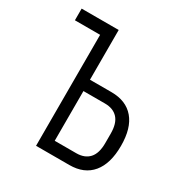

<svg xmlns="http://www.w3.org/2000/svg" viewBox="-168 -854 937 983"><g transform="rotate(30 300.0 -362.5)"><path d="M182 -656H33V-725H252V-431H379Q466 -431 512.5 -376.2Q559 -321.5 559 -217Q559 -112 512.5 -56Q466 0 379 0H182ZM482 -189V-245Q482 -305.5 455.2 -334.8Q428.5 -364 379 -364H252V-70H379Q428.5 -70 455.2 -99.2Q482 -128.5 482 -189Z"/></g></svg>

Font: JuliaMono Light
Style: Regular
Weight: 300
Monospace: yes
Designer: cormullion
Foundry: corm
Version: Version 0.054; ttfautohint (v1.8.4)